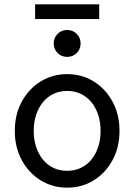

<svg xmlns="http://www.w3.org/2000/svg" viewBox="-20 -862 624 892"><path d="M136.7 -253.9Q136.7 -294.4 147.7 -328.1Q158.7 -361.8 179.2 -387Q199.7 -412.1 228.3 -425.8Q256.8 -439.5 292 -439.5Q327.1 -439.5 355.7 -425.8Q384.3 -412.1 404.8 -387Q425.3 -361.8 436.3 -328.1Q447.3 -294.4 447.3 -253.9Q447.3 -213.9 436.3 -179.9Q425.3 -146 404.8 -120.8Q384.3 -95.7 355.7 -82Q327.1 -68.4 292 -68.4Q256.8 -68.4 228.3 -82Q199.7 -95.7 179.2 -120.8Q158.7 -146 147.7 -179.9Q136.7 -213.9 136.7 -253.9ZM48.8 -253.9Q48.8 -177.7 81.1 -118.2Q113.3 -58.6 168.5 -24.4Q223.6 9.8 292 9.8Q360.8 9.8 415.8 -24.4Q470.7 -58.6 502.9 -118.2Q535.2 -177.7 535.2 -253.9Q535.2 -330.1 502.9 -389.6Q470.7 -449.2 415.8 -483.4Q360.8 -517.6 292 -517.6Q223.6 -517.6 168.5 -483.4Q113.3 -449.2 81.1 -389.6Q48.8 -330.1 48.8 -253.9ZM229.5 -660.2Q229.5 -633.8 247.6 -615.7Q265.6 -597.7 292 -597.7Q318.4 -597.7 336.4 -615.7Q354.5 -633.8 354.5 -660.2Q354.5 -686.5 336.4 -704.6Q318.4 -722.7 292 -722.7Q265.6 -722.7 247.6 -704.6Q229.5 -686.5 229.5 -660.2ZM143.1 -773.4H440.9V-841.8H143.1Z"/></svg>

Font: Giphurs SC
Style: Regular
Weight: 400
Version: Version 0.920